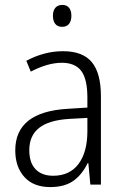

<svg xmlns="http://www.w3.org/2000/svg" viewBox="-20 -750 504 780"><path d="M390 -359V0H347L339 -87H336Q313 -40 277.5 -15Q242 10 184 10Q116 10 79 -31Q42 -72 42 -139Q42 -296 256 -308L335 -313V-353Q335 -429 310 -462Q285 -495 231 -495Q174 -495 105 -459L87 -503Q160 -542 236 -542Q316 -542 353 -497.5Q390 -453 390 -359ZM262 -267Q179 -262 139 -230.5Q99 -199 99 -140Q99 -89 124.5 -62.5Q150 -36 196 -36Q263 -36 299 -84Q335 -132 335 -217V-271ZM270 -686Q270 -665 260.5 -653Q251 -641 232 -641Q214 -641 204.5 -653Q195 -665 195 -686Q195 -707 205 -718.5Q215 -730 233 -730Q251 -730 260.5 -718.5Q270 -707 270 -686Z"/></svg>

Font: Noto Sans UI NarrowLight
Style: Regular
Weight: 300
Width: 4
Designer: Monotype Design Team
Foundry: Monotype Imaging Inc.
Version: Version 1.001